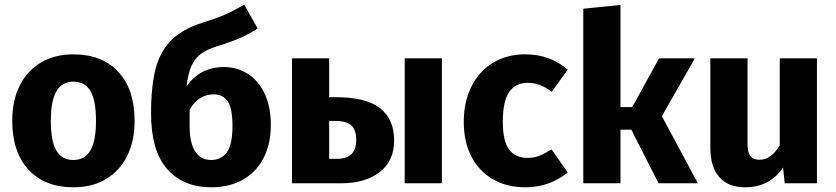

<svg xmlns="http://www.w3.org/2000/svg" viewBox="-20 -779 3553 816"><path d="M552 -265Q552 -180 520.5 -116.5Q489 -53 430.5 -18Q372 17 292 17Q171 17 101.5 -57.5Q32 -132 32 -266Q32 -351 63.5 -414.5Q95 -478 153.5 -513Q212 -548 292 -548Q414 -548 483 -473.5Q552 -399 552 -265ZM196 -266Q196 -179 219.5 -139Q243 -99 292 -99Q340 -99 364 -139.5Q388 -180 388 -265Q388 -352 364.5 -392Q341 -432 292 -432Q244 -432 220 -391.5Q196 -351 196 -266Z M1131 -248Q1131 -167 1100 -107Q1069 -47 1011.5 -15Q954 17 878 17Q759 17 690.5 -60.5Q622 -138 622 -297Q622 -413 641.5 -487Q661 -561 708.5 -608.5Q756 -656 842 -683Q903 -702 938 -717.5Q973 -733 1018 -759L1075 -658Q1040 -635 1001.5 -618Q963 -601 904 -583Q860 -569 834.5 -550.5Q809 -532 794 -499.5Q779 -467 773 -412Q830 -494 932 -494Q988 -494 1033.5 -465Q1079 -436 1105 -380.5Q1131 -325 1131 -248ZM968 -243Q968 -319 948 -348.5Q928 -378 887 -378Q857 -378 830 -361.5Q803 -345 786 -312V-244Q786 -170 810 -134.5Q834 -99 877 -99Q920 -99 944 -131.5Q968 -164 968 -243Z M1655 -182Q1655 -94 1593 -47Q1531 0 1430 0H1221V-531H1379V-366H1406Q1535 -366 1595 -319.5Q1655 -273 1655 -182ZM1700 -531H1858V0H1700ZM1494 -185Q1494 -226 1473.5 -245.5Q1453 -265 1404 -265H1379V-104H1413Q1494 -104 1494 -185Z M2393 -483 2325 -389Q2275 -427 2224 -427Q2171 -427 2144 -388Q2117 -349 2117 -262Q2117 -178 2144 -143Q2171 -108 2222 -108Q2249 -108 2271 -116.5Q2293 -125 2324 -144L2393 -46Q2314 17 2214 17Q2133 17 2074 -17.5Q2015 -52 1983 -114.5Q1951 -177 1951 -261Q1951 -345 1983 -410Q2015 -475 2074 -511.5Q2133 -548 2211 -548Q2266 -548 2310 -532Q2354 -516 2393 -483Z M2793 -285 2946 0H2779L2663 -228H2617V0H2459V-742L2617 -758V-324H2667L2781 -531H2933Z M3315 0 3308 -67Q3251 17 3147 17Q3074 17 3036.5 -27Q2999 -71 2999 -150V-531H3157V-170Q3157 -131 3169.5 -115.5Q3182 -100 3208 -100Q3258 -100 3294 -162V-531H3452V0Z"/></svg>

Font: Fira Sans BGR
Style: Bold
Weight: 700
Designer: bBox Type GmbH & Carrois Corporate GbR & Edenspiekermann AG
Foundry: bBox Type GmbH & Carrois Corporate GbR & Edenspiekermann AG
Version: Version 4.301